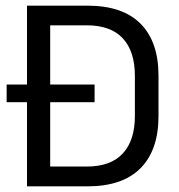

<svg xmlns="http://www.w3.org/2000/svg" viewBox="-20 -659 632 679"><path d="M3.5 -297.5V-360H314.5V-297.5ZM131.5 0V-70H286.5Q371.5 -70 414.2 -116.2Q457 -162.5 457 -248.5V-391Q457 -477.5 414.2 -523.5Q371.5 -569.5 286.5 -569.5H131V-639H289.5Q413.5 -639 477 -575.2Q540.5 -511.5 540.5 -391.5V-248Q540.5 -128.5 477 -64.2Q413.5 0 289.5 0ZM75.5 0V-639H157.5V0Z"/></svg>

Font: Anek Latin Medium
Style: Regular
Weight: 400
Version: Version 1.003